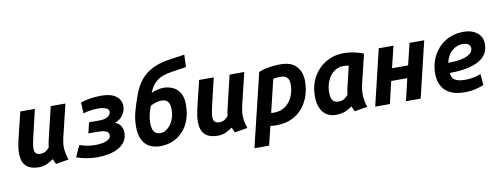

<svg xmlns="http://www.w3.org/2000/svg" viewBox="-73 -1186 4626 1776"><g transform="rotate(-10 2240.0 -298.0)"><path d="M206 12Q146 12 110 -7.5Q74 -27 58.5 -62.5Q43 -98 43 -147Q43 -174 47.5 -204Q52 -234 59 -267L122 -526H259L200 -276Q192 -242 187 -214.5Q182 -187 182 -166Q182 -147 188 -134Q194 -121 206.5 -114.5Q219 -108 238 -108Q269 -108 288 -120.5Q307 -133 323 -152Q325 -169 327.5 -183Q330 -197 334 -216L408 -526H546L471 -215Q467 -195 464 -175.5Q461 -156 461 -136Q461 -103 467.5 -72.5Q474 -42 484 -11L363 9Q359 1 351.5 -16.5Q344 -34 342 -40Q320 -24 284.5 -6Q249 12 206 12Z M752 15Q700 15 647.5 5.5Q595 -4 557 -19L606 -127Q634 -115 671.5 -107.5Q709 -100 752 -100Q786 -100 819.5 -106Q853 -112 876 -127Q899 -142 899 -167Q899 -197 868 -207Q837 -217 799 -217H707L731 -317H827Q881 -317 908.5 -336Q936 -355 936 -380Q936 -406 906 -417Q876 -428 839 -428Q802 -428 774 -424.5Q746 -421 727 -416.5Q708 -412 695 -407L690 -510Q731 -525 782.5 -532.5Q834 -540 880 -540Q950 -540 991.5 -522Q1033 -504 1051.5 -473.5Q1070 -443 1070 -407Q1070 -386 1060.5 -360Q1051 -334 1029 -310Q1007 -286 967 -270Q1004 -257 1020.5 -227.5Q1037 -198 1037 -168Q1037 -119 1013.5 -84Q990 -49 949.5 -27Q909 -5 858 5Q807 15 752 15Z M1343 15Q1287 15 1244 -7Q1201 -29 1176.5 -77Q1152 -125 1152 -202Q1152 -279 1174 -354.5Q1196 -430 1221 -497Q1247 -569 1290 -622.5Q1333 -676 1399.5 -710.5Q1466 -745 1561 -759Q1599 -765 1625.5 -768.5Q1652 -772 1672 -774.5Q1692 -777 1707 -781L1703 -666Q1687 -661 1648 -656Q1609 -651 1562 -643Q1520 -637 1480.5 -623Q1441 -609 1407.5 -577.5Q1374 -546 1349 -485Q1381 -499 1410 -505.5Q1439 -512 1464 -512Q1510 -512 1550.5 -493.5Q1591 -475 1616.5 -434Q1642 -393 1642 -325Q1642 -244 1619.5 -181Q1597 -118 1556.5 -74.5Q1516 -31 1461.5 -8Q1407 15 1343 15ZM1365 -104Q1391 -104 1416 -119Q1441 -134 1461 -161Q1481 -188 1492.5 -224Q1504 -260 1504 -302Q1504 -338 1494 -359.5Q1484 -381 1466.5 -390Q1449 -399 1426 -399Q1398 -399 1369 -389.5Q1340 -380 1320 -368Q1304 -326 1295.5 -288Q1287 -250 1287 -218Q1287 -154 1307 -129Q1327 -104 1365 -104Z M1886 12Q1826 12 1790 -7.5Q1754 -27 1738.5 -62.5Q1723 -98 1723 -147Q1723 -174 1727.5 -204Q1732 -234 1739 -267L1802 -526H1939L1880 -276Q1872 -242 1867 -214.5Q1862 -187 1862 -166Q1862 -147 1868 -134Q1874 -121 1886.5 -114.5Q1899 -108 1918 -108Q1949 -108 1968 -120.5Q1987 -133 2003 -152Q2005 -169 2007.5 -183Q2010 -197 2014 -216L2088 -526H2226L2151 -215Q2147 -195 2144 -175.5Q2141 -156 2141 -136Q2141 -103 2147.5 -72.5Q2154 -42 2164 -11L2043 9Q2039 1 2031.5 -16.5Q2024 -34 2022 -40Q2000 -24 1964.5 -6Q1929 12 1886 12Z M2196 185 2362 -502Q2393 -516 2429.5 -523.5Q2466 -531 2501.5 -534.5Q2537 -538 2564 -538Q2668 -538 2716.5 -484.5Q2765 -431 2765 -347Q2765 -277 2744.5 -213Q2724 -149 2683 -98.5Q2642 -48 2579.5 -18.5Q2517 11 2433 11Q2411 11 2399 9.5Q2387 8 2377 7L2334 185ZM2432 -108Q2494 -108 2538 -139.5Q2582 -171 2605.5 -223.5Q2629 -276 2629 -337Q2629 -360 2623 -379.5Q2617 -399 2598.5 -411.5Q2580 -424 2544 -424Q2522 -424 2506.5 -422Q2491 -420 2479 -417L2405 -110Q2410 -109 2417.5 -108.5Q2425 -108 2432 -108Z M2989 12Q2940 11 2904.5 -12.5Q2869 -36 2849.5 -81Q2830 -126 2830 -193Q2830 -269 2855.5 -332.5Q2881 -396 2926.5 -442Q2972 -488 3031.5 -513Q3091 -538 3158 -538Q3188 -538 3219 -534Q3250 -530 3282 -522Q3314 -514 3346 -501L3277 -215Q3273 -195 3270.5 -175.5Q3268 -156 3268 -136Q3268 -103 3274 -72.5Q3280 -42 3290 -11L3169 9Q3165 1 3157.5 -16.5Q3150 -34 3148 -40Q3126 -24 3087.5 -6Q3049 12 2989 12ZM3039 -105Q3071 -105 3092 -119Q3113 -133 3129 -152Q3131 -169 3133.5 -183Q3136 -197 3140 -216L3188 -416Q3175 -419 3162 -420Q3149 -421 3137 -421Q3098 -421 3066 -403Q3034 -385 3012 -354.5Q2990 -324 2978 -285Q2966 -246 2966 -204Q2966 -165 2975 -143.5Q2984 -122 3000.5 -113.5Q3017 -105 3039 -105Z M3363 0 3489 -526H3627L3578 -323H3729L3778 -526H3916L3790 0H3652L3701 -208H3550L3501 0Z M4203 13Q4117 13 4064 -15Q4011 -43 3986.5 -92Q3962 -141 3962 -205Q3962 -271 3984 -331Q4006 -391 4048 -438Q4090 -485 4150 -512.5Q4210 -540 4287 -540Q4339 -540 4378.5 -522.5Q4418 -505 4440.5 -473Q4463 -441 4463 -395Q4463 -349 4445 -314.5Q4427 -280 4394 -256Q4361 -232 4315.5 -216.5Q4270 -201 4215 -194Q4160 -187 4098 -187Q4098 -160 4110 -140.5Q4122 -121 4151 -110.5Q4180 -100 4230 -100Q4260 -100 4288 -104.5Q4316 -109 4338.5 -115.5Q4361 -122 4374 -128L4383 -24Q4356 -11 4308 1Q4260 13 4203 13ZM4099 -282Q4170 -282 4215 -291Q4260 -300 4286 -314.5Q4312 -329 4322 -345Q4332 -361 4332 -376Q4332 -394 4323.5 -406Q4315 -418 4299.5 -424Q4284 -430 4261 -430Q4227 -430 4194 -414.5Q4161 -399 4136 -366.5Q4111 -334 4099 -282Z"/></g></svg>

Font: Ubuntu Sans Mono
Style: Italic
Weight: 400
Italic angle: -13.5°
Monospace: yes
Designer: Dalton Maag Ltd
Foundry: Dalton Maag Ltd
Version: Version 1.006